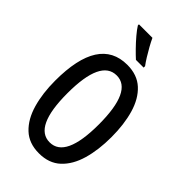

<svg xmlns="http://www.w3.org/2000/svg" viewBox="-282 -1028 1126 1126"><g transform="rotate(45 281.5 -465.0)"><path d="M516 -358Q516 -252 492 -169Q468 -86 416.5 -38Q365 10 282 10Q199 10 147.5 -38.5Q96 -87 72 -170.5Q48 -254 48 -359Q48 -724 282 -724Q365 -724 416.5 -676.5Q468 -629 492 -546.5Q516 -464 516 -358ZM151 -358Q151 -80 281 -80Q411 -80 411 -358Q411 -636 282 -636Q151 -636 151 -358ZM274 -940Q284 -918 299.5 -890Q315 -862 331.5 -835.5Q348 -809 361 -792V-780H297Q278 -797 251 -824.5Q224 -852 199.5 -881Q175 -910 162 -931V-940Z"/></g></svg>

Font: Noto Sans Khmer UI ExtraCondensed Medium
Style: Regular
Weight: 500
Width: 2
Designer: Danh Hong and the Monotype Design Team
Foundry: Monotype Imaging Inc.
Version: Version 2.002; ttfautohint (v1.8.4.7-5d5b)